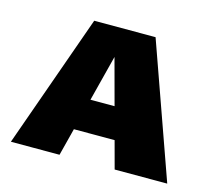

<svg xmlns="http://www.w3.org/2000/svg" viewBox="-76 -564 732 656"><g transform="rotate(15 290.0 -236.5)"><path d="M13 0 181 -473H398L566 0H380L262 -438H297L185 0ZM124 -97 165 -209H401L450 -97Z"/></g></svg>

Font: Ysabeau SC Black
Style: Regular
Weight: 900
Designer: Christian Thalmann (Catharsis Fonts)
Version: Version 2.001;gftools[0.9.30]; featfreeze: smcp